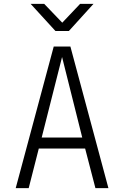

<svg xmlns="http://www.w3.org/2000/svg" viewBox="-20 -970 640 990"><path d="M61 0 257 -730H343L539 0H472L419 -204H180L128 0ZM195 -261H404L300 -676ZM266 -810 138 -950H208L301 -853L393 -950H462L335 -810Z"/></svg>

Font: Tiny ExtraLight
Style: Regular
Weight: 200
Monospace: yes
Designer: Philipp Nurullin, Konstantin Bulenkov
Foundry: JetBrains
Version: Version 2.251; ttfautohint (v1.8.4.7-5d5b)